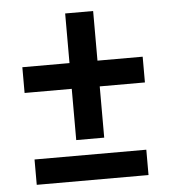

<svg xmlns="http://www.w3.org/2000/svg" viewBox="-48 -668 632 711"><g transform="rotate(-5 268.0 -312.5)"><path d="M492.2 -439V-343.3H324.2V-152.8H220.2V-343.3H44.9V-439H220.2V-623.5H324.2V-439ZM475.6 -94.7V-0.5H60.1V-94.7Z"/></g></svg>

Font: Vazirmatn RD Medium
Style: Regular
Weight: 500
Designer: Saber Rastikerdar
Foundry: Saber Rastikerdar
Version: Version 33.003